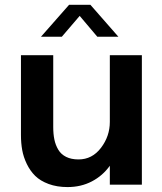

<svg xmlns="http://www.w3.org/2000/svg" viewBox="-20 -757 662 787"><path d="M147.9 -606.4 263.2 -737.3H350.6L465.3 -606.4H378.9L306.6 -691.9L233.4 -606.4ZM256.8 9.8Q213.4 9.8 179.2 -2.9Q145 -15.6 124.3 -36.1Q103.5 -56.6 89.8 -85Q76.2 -113.3 71 -142.1Q65.9 -170.9 65.9 -202.6V-530.8H198.2V-236.3Q198.2 -207.5 202.9 -185.1Q207.5 -162.6 218.8 -143.6Q230 -124.5 251 -114Q272 -103.5 301.8 -103.5Q357.9 -103.5 394 -151.1Q430.2 -198.7 430.2 -257.3V-530.8H561.5V0H430.2V-77.6Q400.9 -36.6 356.4 -13.4Q312 9.8 256.8 9.8Z"/></svg>

Font: Epilogue SemiBold
Style: Regular
Weight: 600
Designer: Tyler Finck
Foundry: Etcetera Type Co
Version: Version 2.112